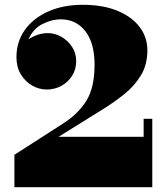

<svg xmlns="http://www.w3.org/2000/svg" viewBox="-20 -780 689 800"><path d="M614.5 0H40V-135L241 -264Q308 -307 341 -362Q374 -417 374 -510Q374 -601 335.5 -650.2Q297 -699.5 232.5 -699.5Q196.5 -699.5 157.5 -680.2Q118.5 -661 98.5 -616Q116 -628 137 -635Q158 -642 179 -642Q209 -642 236 -626.5Q263 -611 280.2 -584.8Q297.5 -558.5 297.5 -526Q297.5 -491 280.5 -464.2Q263.5 -437.5 235.5 -422.2Q207.5 -407 175 -407Q142.5 -407 113.5 -423.8Q84.5 -440.5 66.5 -470.8Q48.5 -501 48.5 -542Q48.5 -605.5 83.2 -654.8Q118 -704 180.5 -732Q243 -760 325 -760Q408 -760 468.2 -735.5Q528.5 -711 561.2 -668.2Q594 -625.5 594 -570.5Q594 -510.5 567.5 -466.5Q541 -422.5 498.8 -388.5Q456.5 -354.5 409 -325L224 -210H578.5V-285H614.5Z"/></svg>

Font: Bodoni* 06pt Fatface
Style: Regular
Weight: 900
Version: Version 2.3